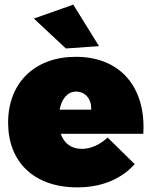

<svg xmlns="http://www.w3.org/2000/svg" viewBox="-20 -800 654 828"><path d="M407 -601 296 -780 126 -720 264 -591ZM307 -555C131 -555 15 -444 15 -271C15 -102 126 8 313 8C419 8 503 -28 561 -92L444 -207C410 -175 371 -158 333 -158C289 -158 257 -180 242 -223H598C610 -425 498 -555 307 -555ZM373 -327H237C246 -373 270 -405 309 -405C348 -405 376 -372 373 -327Z"/></svg>

Font: Montserrat arm Black
Style: Regular
Weight: 900
Designer: Julieta Ulanovsky
Foundry: Julieta Ulanovsky
Version: Version 6.000;PS 006.000;hotconv 1.0.88;makeotf.lib2.5.64775